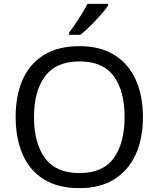

<svg xmlns="http://www.w3.org/2000/svg" viewBox="-20 -964 821 994"><path d="M720 -358Q720 -247 682.5 -164.5Q645 -82 572 -36Q499 10 391 10Q280 10 206.5 -36Q133 -82 97 -165Q61 -248 61 -359Q61 -469 97 -551Q133 -633 206.5 -679Q280 -725 392 -725Q499 -725 572 -679.5Q645 -634 682.5 -551.5Q720 -469 720 -358ZM156 -358Q156 -223 213 -145.5Q270 -68 391 -68Q513 -68 569 -145.5Q625 -223 625 -358Q625 -493 569 -569.5Q513 -646 392 -646Q271 -646 213.5 -569.5Q156 -493 156 -358ZM539 -934Q527 -916 502 -887.5Q477 -859 448.5 -830.5Q420 -802 396 -784H338V-796Q353 -815 370.5 -841Q388 -867 405 -894.5Q422 -922 433 -944H539Z"/></svg>

Font: Noto Sans Siddham
Style: Regular
Weight: 400
Designer: Monotype Design Team
Foundry: Monotype Imaging Inc.
Version: Version 2.004; ttfautohint (v1.8.4.7-5d5b)